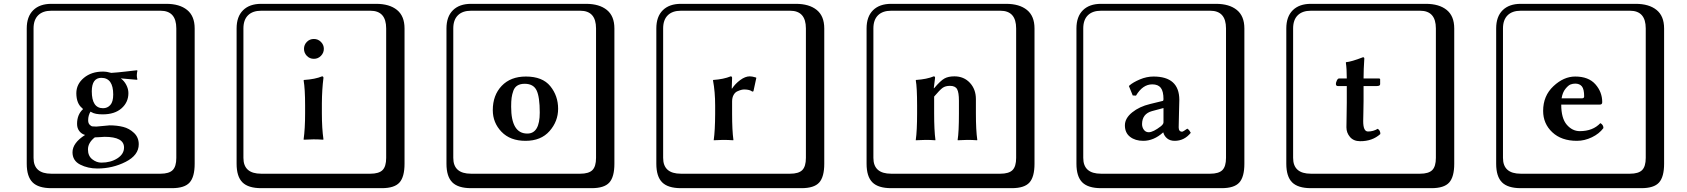

<svg xmlns="http://www.w3.org/2000/svg" viewBox="-20 -774 8839 1006"><path d="M652.8 -286.1Q652.8 -238.3 616.9 -206.5Q581.1 -174.8 518.1 -174.8Q478 -174.8 460 -186L454.1 -189Q441.9 -168.9 441.9 -144Q441.9 -128.9 449.5 -120.8Q457 -112.8 464.1 -111.8Q471.2 -110.8 484.9 -110.8L506.8 -112.8Q541 -116.7 554.2 -117.2Q593.3 -117.2 625.2 -109.1Q657.2 -101.1 682.1 -77.6Q707 -54.2 707 -18.1Q707 39.1 638.4 74Q569.8 108.9 490.2 108.9Q440.4 108.9 400.1 88.4Q359.9 67.9 359.9 23.9Q359.9 -24.9 425.8 -66.9Q407.7 -71.8 395.8 -86.9Q383.8 -102.1 383.8 -125Q383.8 -173.8 415 -202.1L411.1 -207Q380.4 -231 379.9 -285.2Q379.9 -333 419.4 -366Q459 -398.9 519 -398.9Q540 -398.9 563 -392.1Q595.2 -394 640.6 -399.4Q686 -404.8 696.8 -405.8L700.2 -403.8Q697.3 -394 696.8 -379.9Q696.8 -367.7 700.2 -357.9L696.8 -356Q695.3 -356 612.8 -363.3Q630.9 -350.1 641.8 -328.9Q652.8 -307.6 652.8 -286.1ZM573.2 -278.8Q573.2 -365.7 511.2 -366.2Q461.4 -366.2 460.9 -295.9Q460.9 -207 520 -207Q543 -207 558.1 -223.9Q573.2 -240.7 573.2 -278.8ZM249 -717.8Q204.1 -717.8 179.9 -693.8Q155.8 -669.9 155.8 -625V53.2Q155.8 136.2 249 136.2H820.8Q865.7 136.2 884.8 117.2Q903.8 98.1 903.8 53.2V-625Q903.8 -717.8 820.8 -717.8ZM1000 84Q1000 152.8 973.4 182.4Q946.8 211.9 880.9 211.9H249Q181.2 211.9 150.6 181.4Q120.1 150.9 120.1 84V-625Q120.1 -687 154.1 -720.5Q188 -753.9 249 -753.9H851.1Q920.9 -753.9 960.4 -721.9Q1000 -689.9 1000 -625ZM476.6 -54.2Q440.9 -25.9 440.9 8.8Q440.9 43 463.4 60.5Q485.8 78.1 511.2 78.1Q560.1 78.1 595 55.7Q629.9 33.2 629.9 -1Q629.9 -57.1 527.8 -57.1Q524.4 -57.1 506.6 -55.7Q488.8 -54.2 476.6 -54.2ZM477.5 -54.7H478Q478 -54.7 477.5 -54.7Z M1348.6 -717.8Q1303.7 -717.8 1279.5 -693.8Q1255.4 -669.9 1255.4 -625V53.2Q1255.4 136.2 1348.6 136.2H1920.4Q1965.3 136.2 1984.4 117.2Q2003.4 98.1 2003.4 53.2V-625Q2003.4 -717.8 1920.4 -717.8ZM2099.6 84Q2099.6 152.8 2073 182.4Q2046.4 211.9 1980.5 211.9H1348.6Q1280.8 211.9 1250.2 181.4Q1219.7 150.9 1219.7 84V-625Q1219.7 -687 1253.7 -720.5Q1287.6 -753.9 1348.6 -753.9H1950.7Q2020.5 -753.9 2060.1 -721.9Q2099.6 -689.9 2099.6 -625ZM1587.6 -481.4Q1572.8 -497.1 1572.8 -518.1Q1572.8 -539.1 1587.6 -554.4Q1602.5 -569.8 1624.5 -569.8Q1646.5 -569.8 1661.6 -554.4Q1676.8 -539.1 1676.8 -518.1Q1676.8 -497.1 1661.6 -481.4Q1646.5 -465.8 1624.5 -465.8Q1602.5 -465.8 1587.6 -481.4ZM1578.6 -221.2Q1578.6 -309.1 1570.8 -353L1572.8 -355Q1631.8 -358.9 1667.5 -374Q1674.3 -374 1674.8 -366.2Q1667 -305.2 1666.5 -232.9V-180.2Q1666.5 -101.1 1674.8 -43.9L1672.9 -42Q1647.9 -43.9 1622.6 -43.9L1571.8 -42L1570.8 -43.9Q1578.6 -99.1 1578.6 -180.2Z M2562 -196.8Q2562 -274.9 2608.6 -324Q2655.3 -373 2735.4 -373Q2822.3 -373 2863.3 -322.5Q2904.3 -272 2904.3 -204.1Q2904.3 -138.2 2859.4 -87.2Q2814.5 -36.1 2733.4 -36.1Q2653.3 -36.1 2607.7 -83.5Q2562 -130.9 2562 -196.8ZM2729 -335Q2706.1 -335 2691.2 -325.9Q2676.3 -316.9 2669.7 -298.3Q2663.1 -279.8 2660.6 -261.5Q2658.2 -243.2 2658.2 -214.8Q2658.2 -73.7 2743.2 -74.2Q2808.1 -74.2 2808.1 -184.1Q2808.1 -266.1 2791.5 -300.5Q2774.9 -335 2729 -335ZM2448.2 -717.8Q2403.3 -717.8 2379.2 -693.8Q2355 -669.9 2355 -625V53.2Q2355 136.2 2448.2 136.2H3020Q3064.9 136.2 3084 117.2Q3103 98.1 3103 53.2V-625Q3103 -717.8 3020 -717.8ZM3199.2 84Q3199.2 152.8 3172.6 182.4Q3146 211.9 3080.1 211.9H2448.2Q2380.4 211.9 2349.9 181.4Q2319.3 150.9 2319.3 84V-625Q2319.3 -687 2353.3 -720.5Q2387.2 -753.9 2448.2 -753.9H3050.3Q3120.1 -753.9 3159.7 -721.9Q3199.2 -689.9 3199.2 -625Z M3815.9 -310.1Q3832 -335 3858.4 -354.5Q3884.8 -374 3908.7 -374Q3920.9 -374 3939.9 -368.2L3942.9 -366.2L3927.7 -295.9L3921.9 -293.9Q3908.7 -305.2 3878.9 -305.2Q3872.1 -305.2 3863.5 -303Q3855 -300.8 3843 -295.4Q3831.1 -290 3823.5 -276.1Q3815.9 -262.2 3815.9 -242.2V-176.8Q3815.9 -90.8 3822.8 -41L3821.8 -39.1Q3793 -41 3768.1 -41L3719.7 -39.1V-41Q3726.6 -88.9 3727.1 -176.8V-221.2Q3727.1 -293 3715.8 -353L3716.8 -355Q3772 -358.9 3808.6 -374Q3815.4 -374 3815.9 -366.2L3814 -310.1ZM3547.9 -717.8Q3502.9 -717.8 3478.8 -693.8Q3454.6 -669.9 3454.6 -625V53.2Q3454.6 136.2 3547.9 136.2H4119.6Q4164.6 136.2 4183.6 117.2Q4202.6 98.1 4202.6 53.2V-625Q4202.6 -717.8 4119.6 -717.8ZM4298.8 84Q4298.8 152.8 4272.2 182.4Q4245.6 211.9 4179.7 211.9H3547.9Q3480 211.9 3449.5 181.4Q3418.9 150.9 3418.9 84V-625Q3418.9 -687 3452.9 -720.5Q3486.8 -753.9 3547.9 -753.9H4149.9Q4219.7 -753.9 4259.3 -721.9Q4298.8 -689.9 4298.8 -625Z M5093.3 -180.2Q5093.3 -91.3 5100.6 -41L5099.6 -39.1Q5074.7 -41 5048.3 -41Q5048.3 -41 4998.5 -39.1L4997.6 -41Q5004.4 -82 5004.4 -180.2V-246.1Q5004.4 -289.1 4994.9 -306.6Q4985.4 -324.2 4957.5 -324.2Q4933.6 -324.2 4918.9 -313.7Q4904.3 -303.2 4874.5 -268.1V-180.2Q4874.5 -91.3 4881.3 -41L4880.4 -39.1Q4855.5 -41 4830.6 -41L4778.3 -39.1V-41Q4785.2 -88.9 4785.2 -180.2V-221.2Q4785.2 -316.4 4778.3 -353L4779.3 -355Q4836.4 -358.9 4872.6 -374Q4879.4 -374 4879.4 -366.2L4872.6 -312H4874.5Q4908.7 -352.1 4929 -363Q4949.2 -374 4980.5 -374Q5030.3 -374 5061.8 -340.1Q5093.3 -306.2 5093.3 -254.9ZM4649.4 -717.8Q4604.5 -717.8 4580.3 -693.8Q4556.2 -669.9 4556.2 -625V53.2Q4556.2 136.2 4649.4 136.2H5221.2Q5266.1 136.2 5285.2 117.2Q5304.2 98.1 5304.2 53.2V-625Q5304.2 -717.8 5221.2 -717.8ZM5400.4 84Q5400.4 152.8 5373.8 182.4Q5347.2 211.9 5281.2 211.9H4649.4Q4581.5 211.9 4551 181.4Q4520.5 150.9 4520.5 84V-625Q4520.5 -687 4554.4 -720.5Q4588.4 -753.9 4649.4 -753.9H5251.5Q5321.3 -753.9 5360.8 -721.9Q5400.4 -689.9 5400.4 -625Z M6076.2 -208 6016.1 -191.9Q5964.4 -177.7 5963.9 -124Q5963.9 -106.9 5973.4 -94Q5982.9 -81.1 5999 -81.1Q6022 -81.1 6063 -112.8Q6076.2 -124 6076.2 -132.8ZM6155.8 -106.9Q6155.8 -84 6173.8 -84Q6178.7 -84 6201.2 -100.1L6203.1 -98.1Q6210.9 -94.2 6219.2 -78.1Q6185.1 -36.1 6134.8 -36.1Q6110.8 -36.1 6095.5 -48.6Q6080.1 -61 6075.2 -80.1H6074.2Q6025.4 -36.1 5970.2 -36.1Q5928.2 -36.1 5901.1 -57.1Q5874 -78.1 5874 -117.2Q5874 -154.3 5912.1 -185.1Q5950.2 -215.8 6005.9 -229L6071.8 -245.1Q6075.7 -245.1 6076.2 -253.9Q6076.2 -295.9 6062 -314Q6047.9 -332 6017.1 -332Q5967.3 -332 5932.1 -272.9L5915 -273.9L5895 -323.2L5897.9 -326.2Q5916 -342.3 5951.9 -357.7Q5987.8 -373 6023.9 -373Q6158.7 -373 6159.2 -251Q6159.2 -249 6157.5 -184.6Q6155.8 -120.1 6155.8 -106.9ZM5749 -717.8Q5704.1 -717.8 5679.9 -693.8Q5655.8 -669.9 5655.8 -625V53.2Q5655.8 136.2 5749 136.2H6320.8Q6365.7 136.2 6384.8 117.2Q6403.8 98.1 6403.8 53.2V-625Q6403.8 -717.8 6320.8 -717.8ZM6500 84Q6500 152.8 6473.4 182.4Q6446.8 211.9 6380.9 211.9H5749Q5681.2 211.9 5650.6 181.4Q5620.1 150.9 5620.1 84V-625Q5620.1 -687 5654.1 -720.5Q5688 -753.9 5749 -753.9H6351.1Q6420.9 -753.9 6460.4 -721.9Q6500 -689.9 6500 -625Z M6989.7 -323.2Q6980 -323.2 6979.5 -334Q6979.5 -341.8 6984.6 -352.3Q6989.7 -362.8 6995.6 -362.8H7036.6Q7036.6 -413.6 7031.7 -445.8L7032.7 -448.2Q7059.6 -450.2 7121.6 -474.1Q7128.4 -474.1 7128.4 -466.8Q7124.5 -409.7 7124.5 -362.8H7205.6Q7211.4 -362.8 7211.4 -357.9V-333Q7211.4 -323.2 7193.8 -323.2H7124.5V-245.1Q7124.5 -220.2 7123.5 -184.1Q7122.6 -147.9 7122.6 -139.2Q7122.6 -85 7147.5 -85Q7175.3 -85 7198.7 -99.1Q7212.9 -90.3 7212.4 -71.8Q7170.4 -33.7 7106.4 -34.2Q7072.3 -34.2 7053.5 -56.2Q7034.7 -78.1 7034.7 -106.9Q7034.7 -115.7 7035.6 -163.8Q7036.6 -211.9 7036.6 -236.8V-323.2ZM6848.6 -717.8Q6803.7 -717.8 6779.5 -693.8Q6755.4 -669.9 6755.4 -625V53.2Q6755.4 136.2 6848.6 136.2H7420.4Q7465.3 136.2 7484.4 117.2Q7503.4 98.1 7503.4 53.2V-625Q7503.4 -717.8 7420.4 -717.8ZM7599.6 84Q7599.6 152.8 7573 182.4Q7546.4 211.9 7480.5 211.9H6848.6Q6780.8 211.9 6750.2 181.4Q6719.7 150.9 6719.7 84V-625Q6719.7 -687 6753.7 -720.5Q6787.6 -753.9 6848.6 -753.9H7450.7Q7520.5 -753.9 7560.1 -721.9Q7599.6 -689.9 7599.6 -625Z M8162.1 -258.8H8269Q8280.3 -258.8 8280.3 -269Q8280.3 -307.1 8268.3 -321.5Q8256.3 -335.9 8233.4 -335.9Q8221.2 -335.9 8209.2 -331.5Q8197.3 -327.1 8182.1 -308.3Q8167 -289.6 8162.1 -258.8ZM8365.2 -128.9Q8381.3 -120.1 8381.3 -103Q8359.4 -73.2 8320.8 -54.7Q8282.2 -36.1 8242.2 -36.1Q8161.1 -36.1 8113.3 -81.1Q8065.4 -126 8065.4 -192.9Q8065.4 -272 8119.4 -322.5Q8173.3 -373 8233.4 -373Q8303.2 -373 8339.1 -332.5Q8375 -292 8375 -238.8Q8375 -225.6 8362.3 -226.1H8160.2Q8160.2 -154.3 8189.2 -120.6Q8218.3 -86.9 8257.3 -86.9Q8326.2 -86.9 8365.2 -128.9ZM7948.2 -717.8Q7903.3 -717.8 7879.2 -693.8Q7855 -669.9 7855 -625V53.2Q7855 136.2 7948.2 136.2H8520Q8564.9 136.2 8584 117.2Q8603 98.1 8603 53.2V-625Q8603 -717.8 8520 -717.8ZM8699.2 84Q8699.2 152.8 8672.6 182.4Q8646 211.9 8580.1 211.9H7948.2Q7880.4 211.9 7849.9 181.4Q7819.3 150.9 7819.3 84V-625Q7819.3 -687 7853.3 -720.5Q7887.2 -753.9 7948.2 -753.9H8550.3Q8620.1 -753.9 8659.7 -721.9Q8699.2 -689.9 8699.2 -625Z"/></svg>

Font: Linux Biolinum Keyboard O
Style: Regular
Weight: 700
Designer: Philipp H. Poll
Foundry: Philipp H. Poll
Version: Version 0.6.1